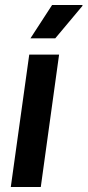

<svg xmlns="http://www.w3.org/2000/svg" viewBox="-20 -743 348 763"><path d="M214.8 -525.9 142.1 0H22.9L96.2 -525.9ZM307.1 -723.1 308.1 -720.2 199.7 -590.8H101.1L187 -723.1Z"/></svg>

Font: Archivo Narrow
Style: Bold Italic
Weight: 700
Italic angle: -8°
Designer: Hector Gatti
Foundry: Hector Gatti
Version: 1.002; ttfautohint (v0.8)